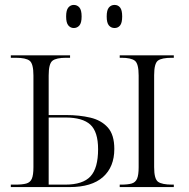

<svg xmlns="http://www.w3.org/2000/svg" viewBox="-20 -761 767 781"><path d="M446 -647Q432 -647 423 -657.5Q414 -668 414 -694Q414 -720 423 -730.5Q432 -741 446 -741Q460 -741 468.5 -730.5Q477 -720 477 -694Q477 -668 468.5 -657.5Q460 -647 446 -647ZM280 -647Q267 -647 258 -657.5Q249 -668 249 -694Q249 -720 258 -730.5Q267 -741 280 -741Q294 -741 303 -730.5Q312 -720 312 -694Q312 -668 303 -657.5Q294 -647 280 -647ZM24 0V-10H42Q71 -10 87 -14.5Q103 -19 109.5 -34Q116 -49 116 -81V-454Q116 -502 100.5 -514Q85 -526 44 -526H24V-536H265V-526H249Q209 -526 193.5 -514Q178 -502 178 -454V-293H249Q303 -293 347.5 -282.5Q392 -272 418.5 -242.5Q445 -213 445 -155Q445 -82 399 -41Q353 0 263 0ZM467 0V-10H472Q500 -10 515.5 -14.5Q531 -19 537.5 -34Q544 -49 544 -81V-454Q544 -502 528.5 -514Q513 -526 474 -526H467V-536H687V-526H679Q638 -526 622.5 -514.5Q607 -503 607 -455V-81Q607 -33 623 -21.5Q639 -10 680 -10H687V0ZM245 -10Q317 -10 348 -43.5Q379 -77 379 -154Q379 -225 347.5 -254Q316 -283 246 -283H178V-10Z"/></svg>

Font: Noto Serif Display SemiCondensed Light
Style: Regular
Weight: 300
Width: 4
Designer: Monotype Design Team
Foundry: Monotype Imaging Inc.
Version: Version 2.009